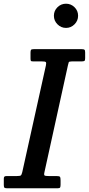

<svg xmlns="http://www.w3.org/2000/svg" viewBox="-64 -1015 478 1035"><path d="M-43.5 -17.5V-51.5Q-43.5 -60.5 -40 -63.2Q-36.5 -66 -27.5 -66H26.5Q43.5 -66 48 -69.2Q52.5 -72.5 56 -87L183.5 -662.5Q186.5 -677 182.8 -680.5Q179 -684 161 -684H115Q104.5 -684 102.5 -687Q100.5 -690 100.5 -700.5V-731.5Q100.5 -743 103.5 -746.5Q106.5 -750 118 -750H376.5Q388 -750 391.5 -746.8Q395 -743.5 395 -732V-701Q395 -689.5 391.2 -686.8Q387.5 -684 375.5 -684H324Q308.5 -684 306.5 -679.2Q304.5 -674.5 302 -662L175.5 -86.5Q172 -72 176.5 -69Q181 -66 199 -66H240.5Q256 -66 259.2 -61.8Q262.5 -57.5 262.5 -42V-20Q262.5 -8 259.8 -4Q257 0 245.5 0H-24Q-36 0 -39.8 -3Q-43.5 -6 -43.5 -17.5ZM292 -864.5Q265 -864.5 245.8 -884Q226.5 -903.5 226.5 -930Q226.5 -957 245.8 -976Q265 -995 292 -995Q318.5 -995 337.8 -976Q357 -957 357 -930Q357 -903.5 337.8 -884Q318.5 -864.5 292 -864.5Z"/></svg>

Font: Besley* Narrow Medium
Style: Italic
Weight: 500
Width: 4
Italic angle: -13°
Designer: Owen Earl
Foundry: indestructible type*
Version: Version 3.000; ttfautohint (v1.8.3)